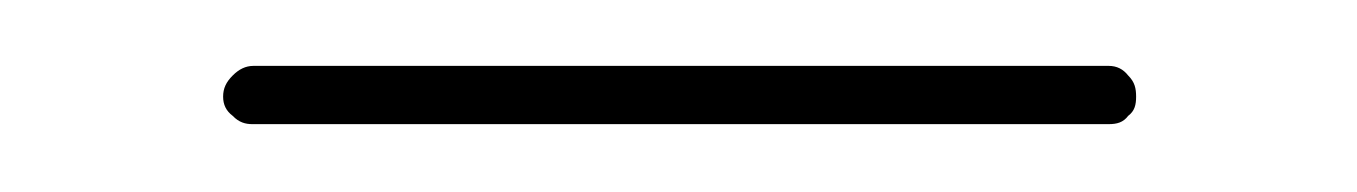

<svg xmlns="http://www.w3.org/2000/svg" viewBox="-20 -223 410 58"><path d="M56.6 -203.1C54.2 -203.1 52.2 -202.1 50.3 -200.2C48.3 -198.2 47.4 -196.3 47.4 -193.8C47.4 -191.4 48.3 -189.5 50.3 -188C52.2 -186 54.2 -185.5 56.2 -185.5H314.5H314.9C317.4 -185.5 319.3 -186 320.8 -188C322.8 -189.5 323.2 -191.4 323.2 -193.8C323.2 -196.3 322.8 -198.2 320.8 -200.2C319.3 -202.1 317.4 -203.1 314.9 -203.1H314.5Z"/></svg>

Font: Mill
Style: Thin
Weight: 100
Version: Version 001.000